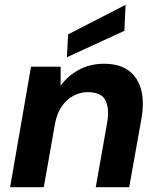

<svg xmlns="http://www.w3.org/2000/svg" viewBox="-20 -778 660 798"><path d="M22 0 109 -501H232V-422Q262 -463 308 -488Q354 -513 412 -513Q477 -513 515 -484.5Q553 -456 566.5 -405.5Q580 -355 568 -285L517 0H378L426 -272Q435 -330 417.5 -362.5Q400 -395 345 -395Q313 -395 284.5 -379.5Q256 -364 236.5 -335.5Q217 -307 209 -266L162 0ZM258 -540 263 -635 502 -758 497 -650Z"/></svg>

Font: DM Sans 18pt ExtraBold
Style: Italic
Weight: 800
Italic angle: -10°
Designer: Colophon Foundry, Jonny Pinhorn
Foundry: Colophon Foundry
Version: Version 4.004;gftools[0.9.30]